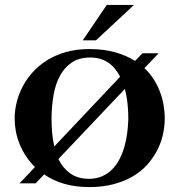

<svg xmlns="http://www.w3.org/2000/svg" viewBox="-20 -740 725 775"><path d="M620.1 -524.9 563 -464.8Q584.5 -444.8 599.9 -420.9Q615.2 -397 625.2 -370.8Q635.3 -344.7 640.1 -317.1Q645 -289.6 645 -262.2Q645 -230 637.7 -197Q630.4 -164.1 614.5 -133.3Q598.6 -102.5 574.5 -75.4Q550.3 -48.3 516.4 -28.3Q482.4 -8.3 438.7 3.4Q395 15.1 340.8 15.1Q283.7 15.1 238.3 1.7Q192.9 -11.7 158.2 -36.1L124 0H59.1L121.1 -65.9Q100.1 -86.4 84.7 -109.9Q69.3 -133.3 59.1 -158.7Q48.8 -184.1 43.9 -210.2Q39.1 -236.3 39.1 -262.2Q39.1 -293 46.9 -325.4Q54.7 -357.9 70.8 -389.2Q86.9 -420.4 111.6 -448Q136.2 -475.6 169.7 -496.6Q203.1 -517.6 245.8 -529.8Q288.6 -542 340.8 -542Q398.9 -542 444.6 -529.1Q490.2 -516.1 524.9 -494.1L555.2 -524.9ZM498 -259.8Q498 -290 494.9 -321Q491.7 -352.1 483.9 -380.9L215.8 -98.1Q232.9 -62.5 262.5 -40.8Q292 -19 337.9 -18.1Q367.7 -18.1 391.1 -28.1Q414.6 -38.1 432.1 -55.7Q449.7 -73.2 461.9 -96.7Q474.1 -120.1 481.9 -147Q489.7 -173.8 493.4 -202.6Q497.1 -231.4 498 -259.8ZM188 -264.2Q188 -233.9 190.4 -204.6Q192.9 -175.3 199.2 -148.9L464.8 -430.2Q456.1 -447.3 444.6 -461.7Q433.1 -476.1 418.2 -486.3Q403.3 -496.6 385 -502.2Q366.7 -507.8 344.2 -507.8Q299.3 -507.8 269.5 -487.5Q239.7 -467.3 221.7 -433.6Q203.6 -399.9 196 -355.7Q188.5 -311.5 188 -264.2ZM521 -720.2 367.2 -577.1H314L411.1 -720.2Z"/></svg>

Font: Uncial Antiqua
Style: Regular
Weight: 400
Version: Version 1.000